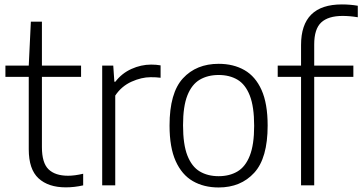

<svg xmlns="http://www.w3.org/2000/svg" viewBox="-20 -838 1638 868"><path d="M277.5 9Q198.5 9 154.2 -31.8Q110 -72.5 110 -163V-490.5H4.5V-541.5H110L119.5 -740H169.5V-541.5H346.5V-490.5H169.5V-173Q169.5 -101.5 199.5 -72.5Q229.5 -43.5 288 -43.5Q317 -43.5 356 -52.5V0Q316.5 9 277.5 9Z M442 0V-541.5H492L497 -468.5H501.5Q530.5 -506.5 574 -526.2Q617.5 -546 663.5 -546Q686.5 -546 706 -542.5V-486.5Q695 -488 684.2 -488.5Q673.5 -489 661 -489Q620 -489 574.8 -468.8Q529.5 -448.5 501 -406V0Z M968.5 9.5Q901.5 9.5 851.8 -19.2Q802 -48 774.2 -109.8Q746.5 -171.5 746.5 -270.5Q746.5 -418 807 -483.8Q867.5 -549.5 968.5 -549.5Q1035.5 -549.5 1085.2 -521Q1135 -492.5 1162.5 -431Q1190 -369.5 1190 -270.5Q1190 -123 1129.2 -56.8Q1068.5 9.5 968.5 9.5ZM968.5 -41.5Q1017.5 -41.5 1053.5 -62.8Q1089.5 -84 1109.2 -134Q1129 -184 1129 -269Q1129 -356 1109.2 -406.2Q1089.5 -456.5 1053.5 -477.8Q1017.5 -499 968.5 -499Q919.5 -499 883.2 -477.8Q847 -456.5 827.2 -406.8Q807.5 -357 807.5 -272Q807.5 -185 827.2 -134.8Q847 -84.5 883 -63Q919 -41.5 968.5 -41.5Z M1341 0V-490.5H1235.5V-541.5H1341V-634.5Q1341 -818 1525.5 -818Q1563 -818 1597.5 -812V-760Q1561.5 -766 1529 -766Q1464 -766 1432.2 -736.5Q1400.5 -707 1400.5 -637V-541.5H1577.5V-490.5H1400.5V0Z"/></svg>

Font: Encode Sans Lt
Style: Regular
Weight: 300
Designer: Multiple Designers
Foundry: Impallari Type
Version: Version 3.002; ttfautohint (v1.8.3) -l 8 -r 50 -G 200 -x 14 